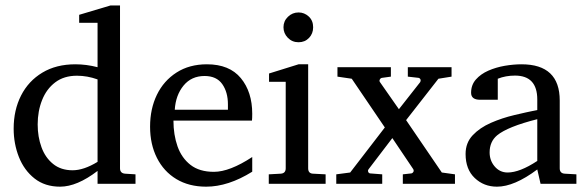

<svg xmlns="http://www.w3.org/2000/svg" viewBox="-20 -703 2179 714"><path d="M483.9 -19.5H342.8V-67.4Q266.1 -8.8 203.6 -8.8Q147 -8.8 108.4 -39.3Q69.8 -69.8 50.3 -119.1Q30.8 -168.5 30.8 -224.6Q30.8 -293.5 58.3 -347.7Q85.9 -401.9 137.5 -432.9Q189 -463.9 260.3 -463.9Q301.3 -463.9 342.8 -453.1V-618.2H274.4V-647.9L390.6 -682.6H426.3V-77.1Q426.3 -58.6 445.3 -57.1L483.9 -54.7ZM342.8 -101.1V-407.7Q304.7 -421.4 266.1 -421.4Q217.8 -421.4 185.3 -396.7Q152.8 -372.1 136.5 -330.8Q120.1 -289.6 120.1 -240.2Q120.1 -194.3 134.3 -155.5Q148.4 -116.7 177.5 -93.3Q206.5 -69.8 250 -69.8Q291.5 -69.8 342.8 -101.1Z M918 -64.5Q828.6 -8.8 746.6 -8.8Q682.6 -8.8 635.7 -37.1Q588.9 -65.4 563.5 -116Q538.1 -166.5 538.1 -231.9Q538.1 -298.3 563.5 -350.6Q588.9 -402.8 636.5 -433.3Q684.1 -463.9 749.5 -463.9Q833 -463.9 875.5 -412.6Q918 -361.3 918 -279.8Q918 -271 917.7 -264.6Q917.5 -258.3 917 -254.4H625Q625 -202.1 640.1 -158.9Q655.3 -115.7 688.5 -89.8Q721.7 -64 775.4 -64Q834 -64 918 -119.1ZM827.6 -294.9V-314.9Q827.6 -360.4 806.4 -390.4Q785.2 -420.4 740.7 -420.4Q691.9 -420.4 662.6 -384.8Q633.3 -349.1 629.9 -294.9Z M1144.5 -601.6Q1144.5 -578.1 1129.2 -562Q1113.8 -545.9 1090.3 -545.9Q1066.4 -545.9 1050.3 -562.5Q1034.2 -579.1 1034.2 -601.6Q1034.2 -624.5 1050.8 -640.6Q1067.4 -656.7 1090.3 -656.7Q1111.8 -656.7 1128.2 -641.6Q1144.5 -626.5 1144.5 -601.6ZM1190.9 -19.5H979.5V-54.7L1023.4 -57.1Q1042.5 -58.1 1042.5 -77.1V-398.9H980.5V-429.7L1090.3 -463.9H1126V-77.1Q1126 -57.6 1144.5 -57.1L1190.9 -54.7Z M1671.9 -19.5H1478V-54.7L1509.3 -58.1Q1514.2 -58.6 1517.6 -64.5Q1519.5 -69.3 1516.6 -74.2L1439 -189.5L1351.1 -74.2Q1347.2 -69.3 1349.1 -64.5Q1351.1 -58.6 1356.9 -58.1L1401.4 -54.7V-19.5H1230.5V-54.7L1282.2 -61.5L1411.1 -229L1288.1 -410.2L1234.9 -418V-453.1H1433.6V-418L1401.4 -413.6Q1395.5 -413.1 1392.6 -407.7Q1389.6 -401.9 1393.1 -397.5L1463.4 -296.9L1542.5 -397.5Q1545.4 -401.9 1543.9 -407.2Q1541 -413.1 1535.6 -413.6L1496.6 -418V-453.1H1659.2V-418L1610.4 -410.2L1490.2 -256.3L1623 -61.5L1671.9 -54.7Z M2123.5 -19.5H1990.2L1978 -72.8Q1892.6 -8.8 1828.1 -8.8Q1779.3 -8.8 1745.4 -41Q1711.4 -73.2 1711.4 -130.4Q1711.4 -171.9 1737.8 -200Q1764.2 -228 1805.4 -246.1Q1846.7 -264.2 1892.8 -275.1Q1939 -286.1 1978 -293.9V-333Q1978 -421.9 1895 -421.9Q1860.4 -421.9 1831.1 -410.2V-332H1765.6Q1731.9 -332 1731.9 -357.9Q1731.9 -387.2 1749.8 -407.5Q1767.6 -427.7 1795.9 -440.2Q1824.2 -452.6 1856.9 -458.3Q1889.6 -463.9 1919.4 -463.9Q2061.5 -463.9 2061.5 -329.1V-77.1Q2061.5 -58.1 2080.6 -57.1L2123.5 -54.7ZM1978 -104.5V-259.8Q1867.7 -231.9 1828.6 -199.7Q1800.8 -176.3 1800.8 -136.2Q1800.8 -106.9 1818.4 -85.4Q1837.9 -61.5 1867.7 -61.5Q1912.6 -61.5 1978 -104.5Z"/></svg>

Font: Annapurna SIL
Style: Regular
Weight: 400
Designer: Peter Martin, Annie Olsen
Foundry: SIL International
Version: Version 2.000